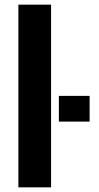

<svg xmlns="http://www.w3.org/2000/svg" viewBox="-20 -805 424 825"><path d="M59 0H199.5V-785H59ZM233 -393V-282.5H365V-393Z"/></svg>

Font: Anybody UltraCondensed Thin SemiBold
Style: Regular
Weight: 600
Version: Version 1.111